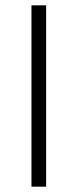

<svg xmlns="http://www.w3.org/2000/svg" viewBox="-20 -700 290 720"><path d="M153 0V-680H98V0Z"/></svg>

Font: Catamaran ExtraLight
Style: Regular
Weight: 250
Designer: Pria Ravichandran
Version: Version 2.000